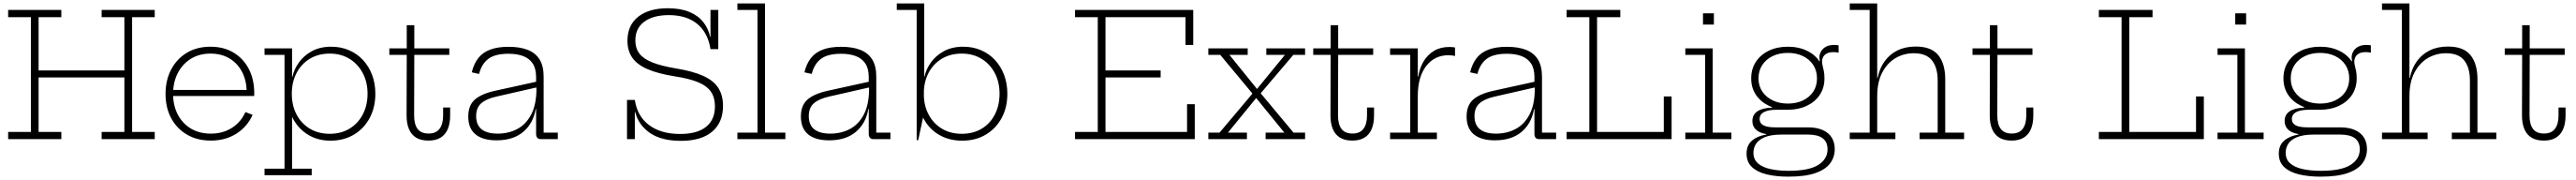

<svg xmlns="http://www.w3.org/2000/svg" viewBox="-20 -810 15018 1048"><path d="M720 -400V-359H185V-400ZM27.5 -710V-752H337.5V-710H205V-42H337.5V0H27.5V-42H160V-710ZM572.5 -710V-752H882V-710H750V-42H882V0H572.5V-42H705V-710Z M1209.5 8.5Q1129.5 8.5 1070 -26.2Q1010.5 -61 977.8 -122Q945 -183 945 -263Q945 -343.5 977.8 -405.5Q1010.5 -467.5 1069.2 -502.8Q1128 -538 1206.5 -538Q1284.5 -538 1341.8 -503.5Q1399 -469 1430.5 -408.2Q1462 -347.5 1462 -268Q1462 -262.5 1461.8 -258.2Q1461.5 -254 1461.5 -251H1417.5Q1418 -255.5 1418 -260.5Q1418 -265.5 1418 -271.5Q1418 -338 1392.2 -389Q1366.5 -440 1319 -469Q1271.5 -498 1206.5 -498Q1142 -498 1093 -468Q1044 -438 1016.5 -385Q989 -332 989 -263Q989 -195 1016.5 -142.8Q1044 -90.5 1093.2 -61.2Q1142.5 -32 1209 -32Q1279 -32 1331.8 -65.5Q1384.5 -99 1410.5 -157.5L1452.5 -141.5Q1421.5 -72 1357.8 -31.8Q1294 8.5 1209.5 8.5ZM972.5 -251V-286.5H1447.5L1460 -251Z M1522 210V172H1638.5V-490.5H1522V-528.5H1682.5V-324.5L1681 -284V-248.5L1682.5 -216.5V172H1797V210ZM1906.5 9Q1836 9 1781 -22.5Q1726 -54 1692.5 -110.8Q1659 -167.5 1652 -243.5L1681 -264Q1681 -196.5 1708.5 -143.8Q1736 -91 1785.8 -61Q1835.5 -31 1902 -31Q1968 -31 2017.5 -61Q2067 -91 2094.8 -143.8Q2122.5 -196.5 2122.5 -264.5Q2122.5 -332.5 2094.2 -385.2Q2066 -438 2016.5 -468Q1967 -498 1902 -498Q1836 -498 1786.2 -468Q1736.5 -438 1708.8 -385.2Q1681 -332.5 1681 -264L1674.5 -363.5H1685Q1693.5 -405.5 1721.8 -445.5Q1750 -485.5 1797.5 -511.8Q1845 -538 1911 -538Q1967 -538 2014.2 -517.8Q2061.5 -497.5 2095.8 -460.8Q2130 -424 2149 -374Q2168 -324 2168 -264.5Q2168 -185 2135 -123.2Q2102 -61.5 2043 -26.2Q1984 9 1906.5 9Z M2394 -137.5Q2394 -86.5 2414.2 -59.5Q2434.5 -32.5 2478.5 -32.5Q2521 -32.5 2542 -59.8Q2563 -87 2563 -137.5V-184H2604V-137.5Q2604 -91 2590 -58.2Q2576 -25.5 2548 -8.5Q2520 8.5 2478 8.5Q2433.5 8.5 2405.5 -8.8Q2377.5 -26 2363.8 -58.8Q2350 -91.5 2350 -137.5L2351 -490.5H2249.5V-528.5H2351V-663.5H2395V-528.5H2599V-490.5H2395Z M3131.5 0Q3118.5 0 3111.8 -8Q3105 -16 3105 -30.5V-222L3109 -235L3107 -294L3105 -319V-361Q3105 -410.5 3085.2 -440.2Q3065.5 -470 3029.5 -483.5Q2993.5 -497 2944 -497Q2867 -497 2827.5 -468Q2788 -439 2772.5 -379.5L2730 -389Q2742 -438.5 2768 -471.8Q2794 -505 2837.5 -521.2Q2881 -537.5 2945 -537.5Q3009.5 -537.5 3055.2 -520Q3101 -502.5 3125 -464.2Q3149 -426 3149 -363.5V-38H3231.5V0ZM2874.5 7Q2794 7 2751.8 -27.8Q2709.5 -62.5 2709.5 -131.5Q2709.5 -197 2748.5 -230.8Q2787.5 -264.5 2868 -282L3119 -337V-303.5L2875 -248Q2815.5 -235 2785.5 -209Q2755.5 -183 2755.5 -134Q2755.5 -82.5 2787.5 -57.2Q2819.5 -32 2881 -32Q2944.5 -32 2995.8 -59.2Q3047 -86.5 3077 -144.5Q3107 -202.5 3107 -294L3118.5 -175H3102.5Q3088.5 -92 3030.2 -42.5Q2972 7 2874.5 7Z M3949.5 10Q3835 10 3768.2 -36.2Q3701.5 -82.5 3683 -157H3672L3680.5 -228Q3695 -132.5 3764.2 -81.2Q3833.5 -30 3944.5 -30Q4044 -30 4095.8 -71.5Q4147.5 -113 4147.5 -191Q4147.5 -241 4124.8 -275Q4102 -309 4050.5 -330.8Q3999 -352.5 3913.5 -365.5Q3816 -381 3755 -407.2Q3694 -433.5 3665.8 -474Q3637.5 -514.5 3637.5 -572.5Q3637.5 -663 3700.2 -712.5Q3763 -762 3872.5 -762Q3947 -762 3998.5 -740.5Q4050 -719 4079.8 -681.2Q4109.5 -643.5 4119.5 -595H4131L4121.5 -524Q4106.5 -620 4044.2 -671Q3982 -722 3878.5 -722Q3788 -722 3735.8 -683.8Q3683.5 -645.5 3683.5 -574.5Q3683.5 -530 3706.5 -499Q3729.5 -468 3781.5 -447Q3833.5 -426 3920.5 -411.5Q4019 -395.5 4079.2 -368.2Q4139.5 -341 4167 -298.2Q4194.5 -255.5 4194.5 -193.5Q4194.5 -96.5 4131 -43.2Q4067.5 10 3949.5 10ZM3635 0V-228H3680.5V0ZM4121.5 -524V-752H4167V-524Z M4439.5 -38H4558V0H4278.5V-38H4395.5V-752H4278.5V-790H4439.5Z M5070.5 0Q5057.5 0 5050.8 -8Q5044 -16 5044 -30.5V-222L5048 -235L5046 -294L5044 -319V-361Q5044 -410.5 5024.2 -440.2Q5004.5 -470 4968.5 -483.5Q4932.5 -497 4883 -497Q4806 -497 4766.5 -468Q4727 -439 4711.5 -379.5L4669 -389Q4681 -438.5 4707 -471.8Q4733 -505 4776.5 -521.2Q4820 -537.5 4884 -537.5Q4948.5 -537.5 4994.2 -520Q5040 -502.5 5064 -464.2Q5088 -426 5088 -363.5V-38H5170.5V0ZM4813.5 7Q4733 7 4690.8 -27.8Q4648.5 -62.5 4648.5 -131.5Q4648.5 -197 4687.5 -230.8Q4726.5 -264.5 4807 -282L5058 -337V-303.5L4814 -248Q4754.5 -235 4724.5 -209Q4694.5 -183 4694.5 -134Q4694.5 -82.5 4726.5 -57.2Q4758.5 -32 4820 -32Q4883.5 -32 4934.8 -59.2Q4986 -86.5 5016 -144.5Q5046 -202.5 5046 -294L5057.5 -175H5041.5Q5027.5 -92 4969.2 -42.5Q4911 7 4813.5 7Z M5323.5 6V-752H5207.5V-790H5367.5V-329.5L5365.5 -278.5V-226L5367.5 -158.5L5332.5 6ZM5589 9Q5518 9 5462.8 -20.2Q5407.5 -49.5 5373.8 -102.2Q5340 -155 5333 -225L5365 -264.5Q5365 -196.5 5392.5 -144Q5420 -91.5 5469.8 -61.2Q5519.5 -31 5586 -31Q5653 -31 5702.5 -60.8Q5752 -90.5 5779.2 -143.5Q5806.5 -196.5 5806.5 -265Q5806.5 -333 5778.2 -385.8Q5750 -438.5 5700.5 -468.2Q5651 -498 5586 -498Q5520 -498 5470.2 -468.2Q5420.5 -438.5 5392.8 -385.8Q5365 -333 5365 -264.5L5358.5 -363.5H5369Q5377.5 -405.5 5405.8 -445.5Q5434 -485.5 5481.5 -511.8Q5529 -538 5595 -538Q5651 -538 5698.2 -517.8Q5745.5 -497.5 5779.8 -460.8Q5814 -424 5833 -374Q5852 -324 5852 -264Q5852 -184.5 5818.8 -123Q5785.5 -61.5 5726.2 -26.2Q5667 9 5589 9Z M6745.5 -400V-359H6404V-400ZM6899.5 -203.5H6944.5V0H6246.5V-42H6379V-710H6246.5V-752H6935.5V-548.5H6890.5V-710H6424V-42H6899.5Z M7519 -490.5 7316.5 -252.5 7330.5 -288V-245L7316.5 -281.5L7520 -38H7587.5V0H7357.5V-38H7466.5L7290 -254.5L7322.5 -239H7282L7315 -254.5L7138 -38H7248.5V0H7023.5V-38H7089L7293 -279.5L7279 -243V-286L7293 -250.5L7093 -490.5H7023.5V-528.5H7253V-490.5H7146.5L7319.5 -277L7287 -292H7328.5L7295 -277L7470 -490.5H7361.5V-528.5H7587.5V-490.5Z M7779.5 -137.5Q7779.5 -86.5 7799.8 -59.5Q7820 -32.5 7864 -32.5Q7906.5 -32.5 7927.5 -59.8Q7948.5 -87 7948.5 -137.5V-184H7989.5V-137.5Q7989.5 -91 7975.5 -58.2Q7961.5 -25.5 7933.5 -8.5Q7905.5 8.5 7863.5 8.5Q7819 8.5 7791 -8.8Q7763 -26 7749.2 -58.8Q7735.5 -91.5 7735.5 -137.5L7736.5 -490.5H7635V-528.5H7736.5V-663.5H7780.5V-528.5H7984.5V-490.5H7780.5Z M8244.5 -38H8356V0H8083V-38H8200.5V-490.5H8083V-528.5H8244.5ZM8461.5 -484Q8454 -486 8445.2 -487.2Q8436.5 -488.5 8423.5 -488.5Q8342 -488.5 8293.2 -425.2Q8244.5 -362 8244.5 -250.5L8232.5 -364H8247Q8255 -413 8278 -452Q8301 -491 8338.8 -513.8Q8376.5 -536.5 8428.5 -536.5Q8438 -536.5 8445.2 -535.8Q8452.5 -535 8461.5 -533.5Z M8951 0Q8938 0 8931.2 -8Q8924.5 -16 8924.5 -30.5V-222L8928.5 -235L8926.5 -294L8924.5 -319V-361Q8924.5 -410.5 8904.8 -440.2Q8885 -470 8849 -483.5Q8813 -497 8763.5 -497Q8686.5 -497 8647 -468Q8607.5 -439 8592 -379.5L8549.5 -389Q8561.5 -438.5 8587.5 -471.8Q8613.5 -505 8657 -521.2Q8700.5 -537.5 8764.5 -537.5Q8829 -537.5 8874.8 -520Q8920.5 -502.5 8944.5 -464.2Q8968.5 -426 8968.5 -363.5V-38H9051V0ZM8694 7Q8613.5 7 8571.2 -27.8Q8529 -62.5 8529 -131.5Q8529 -197 8568 -230.8Q8607 -264.5 8687.5 -282L8938.5 -337V-303.5L8694.5 -248Q8635 -235 8605 -209Q8575 -183 8575 -134Q8575 -82.5 8607 -57.2Q8639 -32 8700.5 -32Q8764 -32 8815.2 -59.2Q8866.5 -86.5 8896.5 -144.5Q8926.5 -202.5 8926.5 -294L8938 -175H8922Q8908 -92 8849.8 -42.5Q8791.5 7 8694 7Z M9112 -710V-752H9425V-710H9289.5V-42H9697V0H9112V-42H9244.5V-710ZM9724 -248.5V0H9678.5V-248.5Z M9963.5 -38H10072.5V0H9804V-38H9919.5V-490.5H9804V-528.5H9963.5ZM9907 -732.5H9970.5V-667H9907Z M10404 218.5Q10334.5 218.5 10279.5 205.5Q10224.5 192.5 10192.8 163Q10161 133.5 10161 84.5Q10161 35.5 10192.8 8.5Q10224.5 -18.5 10275.5 -26.5V-33.5L10363 -26.5Q10303 -26 10267.5 -11.5Q10232 3 10216.5 26.8Q10201 50.5 10201 79Q10201 118.5 10227.8 141.5Q10254.5 164.5 10300.8 174.5Q10347 184.5 10406 184.5Q10525 184.5 10579 150.2Q10633 116 10633 59.5Q10633 -26.5 10519.5 -26.5H10315Q10257.5 -26.5 10226.2 -47Q10195 -67.5 10195 -106Q10195 -142.5 10224.2 -162Q10253.5 -181.5 10309 -183.5V-194.5L10401.5 -171H10338Q10288 -171 10262.5 -157.5Q10237 -144 10237 -117Q10237 -92 10259.5 -80.2Q10282 -68.5 10328 -68.5H10519Q10569 -68.5 10604 -53.2Q10639 -38 10657 -9.8Q10675 18.5 10675 58.5Q10675 104.5 10648.2 140.8Q10621.5 177 10562 197.8Q10502.5 218.5 10404 218.5ZM10401.5 -171Q10340 -171 10291.8 -193.8Q10243.5 -216.5 10215.8 -257.5Q10188 -298.5 10188 -353.5Q10188 -409 10215.5 -450.5Q10243 -492 10291 -515Q10339 -538 10401.5 -538Q10467 -538 10517.2 -512.5Q10567.5 -487 10592.5 -441.5Q10604 -423 10609.5 -401Q10615 -379 10615 -353.5Q10615 -298.5 10587.5 -257.5Q10560 -216.5 10511.8 -193.8Q10463.5 -171 10401.5 -171ZM10401.5 -207Q10451 -207 10489.5 -225.2Q10528 -243.5 10549.8 -276.5Q10571.5 -309.5 10571.5 -353.5Q10571.5 -398 10549.8 -431.5Q10528 -465 10489.5 -483.5Q10451 -502 10401.5 -502Q10352 -502 10313.2 -483.5Q10274.5 -465 10252.5 -431.5Q10230.5 -398 10230.5 -353.5Q10230.5 -309.5 10253 -276.5Q10275.5 -243.5 10314 -225.2Q10352.5 -207 10401.5 -207ZM10615 -353.5 10596 -412 10576 -449.5 10588.5 -454.5Q10587 -459.5 10586.2 -464.8Q10585.5 -470 10585.5 -475Q10585.5 -493.5 10595 -510.5Q10604.5 -527.5 10623.8 -538Q10643 -548.5 10672.5 -548.5Q10679.5 -548.5 10685.2 -547.8Q10691 -547 10697.5 -546V-503.5Q10689 -505 10682 -505.8Q10675 -506.5 10667.5 -506.5Q10642.5 -506.5 10628 -498.2Q10613.5 -490 10607.2 -477.8Q10601 -465.5 10601 -453Q10601 -439.5 10604.5 -426.5Q10608 -413.5 10611.5 -396.2Q10615 -379 10615 -353.5Z M10922.5 -38H11028.5V0H10762.5V-38H10878.5V-752H10762.5V-790H10922.5ZM11275 -38V-342Q11275 -416 11242 -458Q11209 -500 11136 -500Q11076.5 -500 11028.2 -471Q10980 -442 10951.2 -386.5Q10922.5 -331 10922.5 -250.5L10911.5 -357H10925Q10936.5 -412.5 10965.8 -453.2Q10995 -494 11040.8 -516.5Q11086.5 -539 11147.5 -539Q11238 -539 11278.5 -488.8Q11319 -438.5 11319 -348.5V-38H11429V0H11169.5V-38Z M11622.5 -137.5Q11622.5 -86.5 11642.8 -59.5Q11663 -32.5 11707 -32.5Q11749.5 -32.5 11770.5 -59.8Q11791.5 -87 11791.5 -137.5V-184H11832.5V-137.5Q11832.5 -91 11818.5 -58.2Q11804.5 -25.5 11776.5 -8.5Q11748.5 8.5 11706.5 8.5Q11662 8.5 11634 -8.8Q11606 -26 11592.2 -58.8Q11578.5 -91.5 11578.5 -137.5L11579.5 -490.5H11478V-528.5H11579.5V-663.5H11623.5V-528.5H11827.5V-490.5H11623.5Z M12214.5 -710V-752H12527.5V-710H12392V-42H12799.5V0H12214.5V-42H12347V-710ZM12826.5 -248.5V0H12781V-248.5Z M13066 -38H13175V0H12906.5V-38H13022V-490.5H12906.5V-528.5H13066ZM13009.5 -732.5H13073V-667H13009.5Z M13506.5 218.5Q13437 218.5 13382 205.5Q13327 192.5 13295.2 163Q13263.5 133.5 13263.5 84.5Q13263.5 35.5 13295.2 8.5Q13327 -18.5 13378 -26.5V-33.5L13465.5 -26.5Q13405.5 -26 13370 -11.5Q13334.5 3 13319 26.8Q13303.5 50.5 13303.5 79Q13303.5 118.5 13330.2 141.5Q13357 164.5 13403.2 174.5Q13449.5 184.5 13508.5 184.5Q13627.5 184.5 13681.5 150.2Q13735.5 116 13735.5 59.5Q13735.5 -26.5 13622 -26.5H13417.5Q13360 -26.5 13328.8 -47Q13297.5 -67.5 13297.5 -106Q13297.5 -142.5 13326.8 -162Q13356 -181.5 13411.5 -183.5V-194.5L13504 -171H13440.5Q13390.5 -171 13365 -157.5Q13339.5 -144 13339.5 -117Q13339.5 -92 13362 -80.2Q13384.5 -68.5 13430.5 -68.5H13621.5Q13671.5 -68.5 13706.5 -53.2Q13741.5 -38 13759.5 -9.8Q13777.5 18.5 13777.5 58.5Q13777.5 104.5 13750.8 140.8Q13724 177 13664.5 197.8Q13605 218.5 13506.5 218.5ZM13504 -171Q13442.5 -171 13394.2 -193.8Q13346 -216.5 13318.2 -257.5Q13290.5 -298.5 13290.5 -353.5Q13290.5 -409 13318 -450.5Q13345.5 -492 13393.5 -515Q13441.5 -538 13504 -538Q13569.5 -538 13619.8 -512.5Q13670 -487 13695 -441.5Q13706.5 -423 13712 -401Q13717.5 -379 13717.5 -353.5Q13717.5 -298.5 13690 -257.5Q13662.5 -216.5 13614.2 -193.8Q13566 -171 13504 -171ZM13504 -207Q13553.5 -207 13592 -225.2Q13630.5 -243.5 13652.2 -276.5Q13674 -309.5 13674 -353.5Q13674 -398 13652.2 -431.5Q13630.5 -465 13592 -483.5Q13553.5 -502 13504 -502Q13454.5 -502 13415.8 -483.5Q13377 -465 13355 -431.5Q13333 -398 13333 -353.5Q13333 -309.5 13355.5 -276.5Q13378 -243.5 13416.5 -225.2Q13455 -207 13504 -207ZM13717.5 -353.5 13698.5 -412 13678.5 -449.5 13691 -454.5Q13689.5 -459.5 13688.8 -464.8Q13688 -470 13688 -475Q13688 -493.5 13697.5 -510.5Q13707 -527.5 13726.2 -538Q13745.5 -548.5 13775 -548.5Q13782 -548.5 13787.8 -547.8Q13793.5 -547 13800 -546V-503.5Q13791.5 -505 13784.5 -505.8Q13777.5 -506.5 13770 -506.5Q13745 -506.5 13730.5 -498.2Q13716 -490 13709.8 -477.8Q13703.5 -465.5 13703.5 -453Q13703.5 -439.5 13707 -426.5Q13710.5 -413.5 13714 -396.2Q13717.5 -379 13717.5 -353.5Z M14025 -38H14131V0H13865V-38H13981V-752H13865V-790H14025ZM14377.5 -38V-342Q14377.5 -416 14344.5 -458Q14311.5 -500 14238.5 -500Q14179 -500 14130.8 -471Q14082.5 -442 14053.8 -386.5Q14025 -331 14025 -250.5L14014 -357H14027.5Q14039 -412.5 14068.2 -453.2Q14097.5 -494 14143.2 -516.5Q14189 -539 14250 -539Q14340.5 -539 14381 -488.8Q14421.5 -438.5 14421.5 -348.5V-38H14531.5V0H14272V-38Z M14725 -137.5Q14725 -86.5 14745.2 -59.5Q14765.5 -32.5 14809.5 -32.5Q14852 -32.5 14873 -59.8Q14894 -87 14894 -137.5V-184H14935V-137.5Q14935 -91 14921 -58.2Q14907 -25.5 14879 -8.5Q14851 8.5 14809 8.5Q14764.5 8.5 14736.5 -8.8Q14708.5 -26 14694.8 -58.8Q14681 -91.5 14681 -137.5L14682 -490.5H14580.5V-528.5H14682V-663.5H14726V-528.5H14930V-490.5H14726Z"/></svg>

Font: Hepta Slab ExtraLight Light
Style: Regular
Weight: 300
Version: Version 1.100